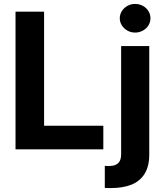

<svg xmlns="http://www.w3.org/2000/svg" viewBox="-20 -767 843 986"><path d="M59.7 -707.2H206.4V-121.4H510.6V0H59.7ZM746.5 -530.4V26.6Q746.5 86.5 723 124.9Q699.5 163.3 655.5 181.1Q611.4 198.9 547.6 198.9Q532.7 198.9 518.2 198.1V84.8Q528.5 85.6 537.6 85.6Q561 85.6 575.1 78.8Q589.2 72.1 595.7 58.5Q602.1 45 602.1 24.3V-530.4ZM595.1 -673.3Q595.1 -693.1 605.9 -710.2Q616.7 -727.2 634.7 -737Q652.7 -746.8 674 -746.8Q695.2 -746.8 713.5 -737Q731.7 -727.2 742.2 -710.2Q752.7 -693.1 752.7 -673.3Q752.7 -653.4 742.2 -636.5Q731.7 -619.6 713.5 -609.7Q695.2 -599.7 674 -599.7Q652.7 -599.7 634.7 -609.7Q616.7 -619.6 605.9 -636.5Q595.1 -653.4 595.1 -673.3Z"/></svg>

Font: Pretendard Variable
Style: Regular
Weight: 400
Designer: Base glyphs from Inter by Rasmus Andersson; Hangul glyphs from Noto Sans CJK(Source Han Sans) by Jang Soo-young and Kang
Foundry: Kil Hyung-jin
Version: Version 1.100;FEAKit 1.0